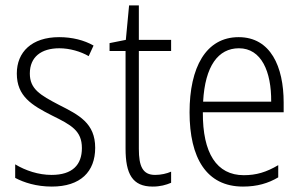

<svg xmlns="http://www.w3.org/2000/svg" viewBox="-20 -678 1113 708"><path d="M331 -133C331 -224 271 -254 198 -291C127 -328 90 -350 90 -407C90 -468 132 -500 199 -500C237 -500 278 -488 307 -471L325 -510C290 -530 246 -541 198 -541C97 -541 42 -486 42 -407C42 -323 97 -290 172 -252C243 -217 282 -196 282 -132C282 -70 247 -33 170 -33C122 -33 74 -49 36 -72V-22C68 -5 114 10 171 10C277 10 331 -45 331 -133Z M552 -33C506 -33 492 -65 492 -129V-490H611V-531H492V-658H456L444 -531L384 -519V-490H443V-130C443 -37 468 10 543 10C571 10 592 4 611 -4V-45C595 -38 574 -33 552 -33Z M860 -541C739 -541 679 -429 679 -264C679 -96 741 10 876 10C928 10 969 -2 1006 -24V-69C962 -43 925 -32 879 -32C779 -32 727 -113 728 -264H1026V-300C1026 -432 978 -541 860 -541ZM861 -500C944 -500 981 -414 980 -303H729C736 -435 785 -500 861 -500Z"/></svg>

Font: Noto Sans Armenian Condensed ExtraLight
Style: Regular
Weight: 200
Width: 3
Designer: Monotype Design Team
Foundry: Monotype Imaging Inc.
Version: Version 2.008